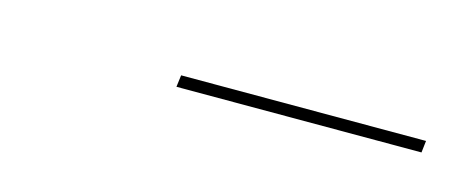

<svg xmlns="http://www.w3.org/2000/svg" viewBox="-21 -752 295 122"><g transform="rotate(15 126.5 -691.0)"><path d="M252 -687.5H90.8L91.8 -695.3H252.9Z"/></g></svg>

Font: Fira Sans Compressed Eight
Style: Italic
Weight: 100
Width: 3
Italic angle: -8°
Designer: Carrois Corporate & Edenspiekermann AG
Foundry: Carrois Corporate GbR & Edenspiekermann AG
Version: Version 4.203;PS 004.203;hotconv 1.0.88;makeotf.lib2.5.64775